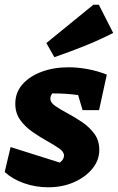

<svg xmlns="http://www.w3.org/2000/svg" viewBox="-25 -787 501 816"><path d="M-5 -56 20 -162 229 -96Q247 -109 247 -126Q247 -142 226 -156.5Q205 -171 174.5 -188Q144 -205 113 -226.5Q82 -248 61 -277Q40 -306 40 -346Q40 -394 70.5 -428.5Q101 -463 152 -482Q203 -501 267 -501Q305 -501 346.5 -493.5Q388 -486 429 -470L396 -319H326L307 -383Q256 -390 201 -390Q199 -390 197 -390Q189 -379 189 -367Q189 -351 210 -336.5Q231 -322 262 -305.5Q293 -289 324 -268Q355 -247 376 -218.5Q397 -190 397 -150Q397 -106 367.5 -70Q338 -34 289 -12.5Q240 9 180 9Q127 9 78 -8Q29 -25 -5 -56ZM206 -544 172 -604 372 -767H395L456 -647Q395 -616 332.5 -591Q270 -566 206 -544Z"/></svg>

Font: Piazzolla ExtraBold
Style: Italic
Weight: 800
Italic angle: -11.3°
Designer: Juan Pablo del Peral
Foundry: Huerta Tipografica
Version: Version 1.330